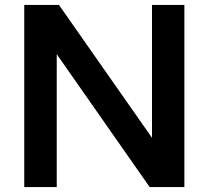

<svg xmlns="http://www.w3.org/2000/svg" viewBox="-20 -760 848 780"><path d="M78.5 0V-740H219.5L623.5 -163H597.5V-740H729V0H588L184.5 -577H210.5V0Z"/></svg>

Font: Encode Sans SemiExpanded SemiBold
Style: Regular
Weight: 600
Width: 6
Designer: Multiple Designers
Foundry: Impallari Type
Version: Version 3.002